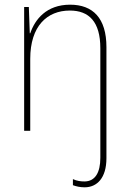

<svg xmlns="http://www.w3.org/2000/svg" viewBox="-20 -558 553 819"><path d="M341 241C394 241 434 201 434 117V-357C434 -481 376 -538 279 -538C178 -538 129 -475 109 -416H107L103 -528H83V0H109V-307C109 -447 181 -513 278 -513C359 -513 408 -466 408 -352V115C408 178 386 216 340 216C325 216 308 214 291 206V232C305 237 321 241 341 241Z"/></svg>

Font: Noto Sans Gujarati UI SemiCondensed Thin
Style: Regular
Weight: 100
Width: 4
Designer: Jelle Bosma - Monotype Design Team, Universal Thirst
Foundry: Monotype Imaging Inc.
Version: Version 2.106